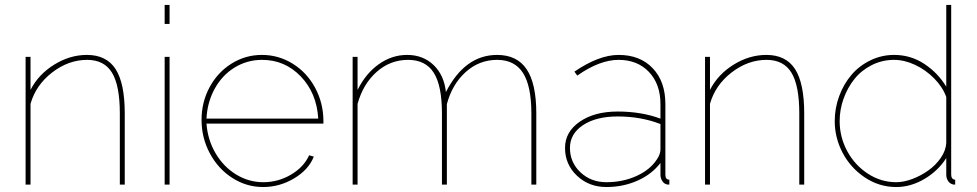

<svg xmlns="http://www.w3.org/2000/svg" viewBox="-20 -750 3969 780"><path d="M486.8 0H466.8V-289.1Q466.8 -402.3 435.1 -454.6Q403.3 -506.8 334 -506.8Q258.3 -506.8 191.9 -455.6Q125.5 -404.3 104 -328.1V0H84V-519H104V-384.8Q136.2 -447.8 200 -487.3Q263.7 -526.9 333 -526.9Q412.6 -526.9 449.7 -469.2Q486.8 -411.6 486.8 -289.1Z M648.9 -652.8V-730H668.9V-652.8ZM648.9 0V-519H668.9V0Z M798.8 -263.2Q798.8 -335 831.5 -395.8Q864.3 -456.5 920.7 -491.7Q977.1 -526.9 1043.9 -526.9Q1111.8 -526.9 1169.2 -491.2Q1226.6 -455.6 1260 -393.8Q1293.5 -332 1293.9 -258.8V-248H818.8Q823.7 -182.1 855.7 -127.4Q887.7 -72.8 939 -41.3Q990.2 -9.8 1049.8 -9.8Q1109.9 -9.8 1162.1 -40.5Q1214.4 -71.3 1235.8 -119.1L1254.9 -113.8Q1233.9 -60.5 1175 -25.4Q1116.2 9.8 1048.8 9.8Q981.4 9.8 923.8 -27.1Q866.2 -64 832.5 -127Q798.8 -189.9 798.8 -263.2ZM818.8 -268.1H1272.9Q1266.6 -372.1 1201.9 -439.5Q1137.2 -506.8 1044.9 -506.8Q984.4 -506.8 933.8 -476.1Q883.3 -445.3 852.8 -390.6Q822.3 -335.9 818.8 -268.1Z M2158.7 0H2138.7V-289.1Q2138.7 -400.4 2104.7 -453.6Q2070.8 -506.8 1999.5 -506.8Q1926.8 -506.8 1871.8 -457.3Q1816.9 -407.7 1795.4 -327.1V0H1775.4V-289.1Q1775.4 -401.9 1742.2 -454.3Q1709 -506.8 1637.7 -506.8Q1565.4 -506.8 1510.3 -458Q1455.1 -409.2 1432.6 -328.1V0H1412.6V-519H1432.6V-384.8Q1466.3 -452.1 1519.3 -489.5Q1572.3 -526.9 1633.8 -526.9Q1698.7 -526.9 1741.5 -485.8Q1784.2 -444.8 1791.5 -376Q1868.7 -526.9 1999.5 -526.9Q2080.6 -526.9 2119.6 -468.5Q2158.7 -410.2 2158.7 -289.1Z M2275.4 -148.9Q2275.4 -214.4 2335.2 -255.6Q2395 -296.9 2489.3 -296.9Q2585.4 -296.9 2663.1 -268.1V-327.1Q2663.1 -408.2 2616.5 -457.5Q2569.8 -506.8 2493.2 -506.8Q2416 -506.8 2325.2 -442.9L2313.5 -459Q2413.1 -526.9 2493.2 -526.9Q2580.1 -526.9 2631.6 -472.9Q2683.1 -418.9 2683.1 -327.1V-40Q2683.1 -20 2699.2 -20V0Q2688.5 0 2685.5 -2Q2675.8 -5.4 2669.4 -16.4Q2663.1 -27.3 2663.1 -40V-87.9Q2627.4 -41.5 2569.3 -15.9Q2511.2 9.8 2443.4 9.8Q2372.6 9.8 2324 -36.1Q2275.4 -82 2275.4 -148.9ZM2648.4 -102.1Q2663.1 -123.5 2663.1 -143.1V-246.1Q2583.5 -276.9 2489.3 -276.9Q2401.9 -276.9 2348.6 -241.7Q2295.4 -206.5 2295.4 -148.9Q2295.4 -90.3 2338.1 -50Q2380.9 -9.8 2443.4 -9.8Q2509.8 -9.8 2565.4 -34.9Q2621.1 -60.1 2648.4 -102.1Z M3247.1 0H3227.1V-289.1Q3227.1 -402.3 3195.3 -454.6Q3163.6 -506.8 3094.2 -506.8Q3018.6 -506.8 2952.1 -455.6Q2885.7 -404.3 2864.3 -328.1V0H2844.2V-519H2864.3V-384.8Q2896.5 -447.8 2960.2 -487.3Q3023.9 -526.9 3093.3 -526.9Q3172.9 -526.9 3210 -469.2Q3247.1 -411.6 3247.1 -289.1Z M3371.1 -257.8Q3371.1 -311 3389.4 -360.1Q3407.7 -409.2 3439.2 -446Q3470.7 -482.9 3516.1 -504.9Q3561.5 -526.9 3612.3 -526.9Q3679.7 -526.9 3734.9 -490.5Q3790 -454.1 3824.2 -397.9V-730H3844.2V-40Q3844.2 -30.8 3848.6 -25.4Q3853 -20 3860.4 -20V0Q3851.1 0 3847.2 -2Q3836.4 -6.3 3830.3 -16.8Q3824.2 -27.3 3824.2 -40V-107.9Q3791 -55.7 3735.4 -22.9Q3679.7 9.8 3621.1 9.8Q3551.3 9.8 3492.9 -29.5Q3434.6 -68.8 3402.8 -129.9Q3371.1 -190.9 3371.1 -257.8ZM3824.2 -168.9V-356Q3809.6 -396.5 3775.1 -431.4Q3740.7 -466.3 3697.3 -486.6Q3653.8 -506.8 3612.3 -506.8Q3563.5 -506.8 3521.2 -485.4Q3479 -463.9 3450.9 -428.7Q3422.9 -393.6 3407 -349.1Q3391.1 -304.7 3391.1 -257.8Q3391.1 -193.4 3421.6 -136.5Q3452.1 -79.6 3505.4 -44.7Q3558.6 -9.8 3621.1 -9.8Q3651.4 -9.8 3686.3 -22.9Q3721.2 -36.1 3751.2 -57.4Q3781.2 -78.6 3801.8 -108.4Q3822.3 -138.2 3824.2 -168.9Z"/></svg>

Font: Rawline Thin
Style: Regular
Weight: 250
Designer: Matt McInerney, Pablo Impallari, Rodrigo Fuenzalida
Foundry: Matt McInerney, Pablo Impallari, Rodrigo Fuenzalida
Version: Version 4.020;PS 004.020;hotconv 1.0.88;makeotf.lib2.5.64775